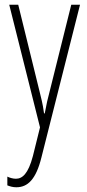

<svg xmlns="http://www.w3.org/2000/svg" viewBox="-20 -549 367 811"><path d="M19 -529 149 -11 119 110C99 186 74 206 47 206C35 206 21 202 11 197V234C24 239 35 242 49 242C97 242 132 209 155 116L318 -529H281L189 -160C182 -134 176 -109 169 -70H166C163 -89 163 -100 148 -159L57 -529Z"/></svg>

Font: Noto Sans Sinhala ExtraCondensed ExtraLight
Style: Regular
Weight: 200
Width: 2
Designer: Jelle Bosma - Monotype Design Team
Foundry: Monotype Imaging Inc.
Version: Version 2.006